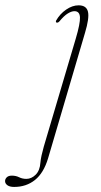

<svg xmlns="http://www.w3.org/2000/svg" viewBox="-152 -468 390 739"><path d="M175 -341 33 141.5Q16 198 -17.5 224.8Q-51 251.5 -97.5 251.5Q-114.5 251.5 -123.5 245Q-132.5 238.5 -132.5 229Q-132.5 221 -126 214.5Q-119.5 208 -106.5 208Q-91 208 -78.5 214.2Q-66 220.5 -50.5 220.5Q-31 220.5 -14.8 204.5Q1.5 188.5 3.5 158Q4.5 146 8 130Q11.5 114 16.5 96.5L139.5 -319Q157 -378 155.8 -401.5Q154.5 -425 134.5 -425Q123.5 -425 109 -416.2Q94.5 -407.5 76 -385Q71 -380 66.5 -381Q62 -381.5 63.5 -388Q78.5 -414.5 102.5 -431Q126.5 -447.5 150.5 -447.5Q180.5 -447.5 186.5 -423.2Q192.5 -399 175 -341Z"/></svg>

Font: Fraunces 72pt S000 Thin
Style: Italic
Weight: 100
Italic angle: -16°
Version: Version 1.000; ttfautohint (v1.8.3)